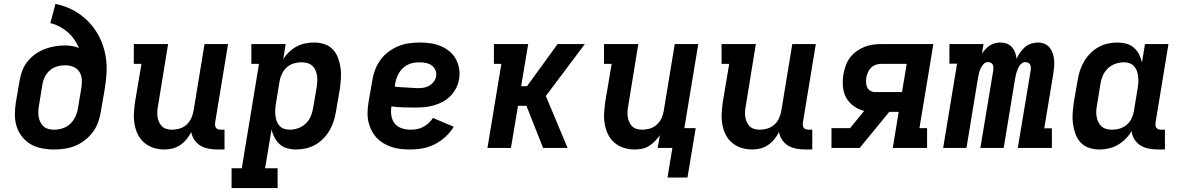

<svg xmlns="http://www.w3.org/2000/svg" viewBox="-20 -755 6040 980"><path d="M255 8Q224 8 193 2Q162 -4 136.5 -19Q111 -34 92.5 -57.5Q74 -81 65 -109.5Q56 -138 56 -169.5Q56 -201 61 -233L80 -343Q84 -369 93.5 -394Q103 -419 120 -440.5Q137 -462 160 -478.5Q183 -495 208 -504.5Q233 -514 259 -518.5Q285 -523 311 -523Q330 -523 348.5 -520Q367 -517 383 -510Q373 -533 359 -553.5Q345 -574 326 -590.5Q307 -607 284.5 -619Q262 -631 237 -637L263 -735Q298 -728 330.5 -714Q363 -700 391 -679.5Q419 -659 441.5 -633.5Q464 -608 481 -577.5Q498 -547 508.5 -513Q519 -479 522.5 -443.5Q526 -408 523 -371Q520 -334 514 -297L495 -187Q491 -160 481.5 -133Q472 -106 455 -82.5Q438 -59 414.5 -40.5Q391 -22 364.5 -11Q338 0 310 4Q282 8 255 8ZM257 -93Q279 -93 301 -100.5Q323 -108 339.5 -124Q356 -140 365.5 -161Q375 -182 378 -203L395 -305Q399 -327 397.5 -349Q396 -371 385.5 -388Q375 -405 355 -413.5Q335 -422 313 -422Q293 -422 273 -416.5Q253 -411 236.5 -397.5Q220 -384 210 -365Q200 -346 197 -327L179 -217Q176 -202 175.5 -187Q175 -172 177.5 -157.5Q180 -143 186.5 -130.5Q193 -118 203.5 -109Q214 -100 228 -96.5Q242 -93 257 -93Z M819 8Q790 8 763.5 -0.5Q737 -9 716.5 -26.5Q696 -44 684 -68Q672 -92 667 -119.5Q662 -147 663.5 -175.5Q665 -204 669 -233L702 -429H663V-530H838L787 -217Q784 -202 783 -187.5Q782 -173 784 -159Q786 -145 791.5 -132.5Q797 -120 806.5 -110.5Q816 -101 829.5 -97Q843 -93 858 -93Q878 -93 897.5 -99Q917 -105 932.5 -119Q948 -133 956.5 -152Q965 -171 968 -190L1024 -530H1144L1078 -129Q1077 -121 1078 -114Q1079 -107 1083 -102Q1087 -97 1093.5 -95Q1100 -93 1108 -93H1126V8H1091Q1068 8 1045.5 4Q1023 0 1004 -11Q985 -22 972.5 -40.5Q960 -59 956 -81Q946 -61 932 -44Q918 -27 899.5 -14.5Q881 -2 860 3Q839 8 819 8Z M1162 205V104H1214L1302 -429H1263V-530H1438L1426 -454Q1439 -474 1456.5 -490.5Q1474 -507 1495 -518Q1516 -529 1538.5 -533.5Q1561 -538 1583 -538Q1611 -538 1636.5 -529.5Q1662 -521 1679.5 -502Q1697 -483 1706 -458Q1715 -433 1718.5 -406.5Q1722 -380 1720 -352.5Q1718 -325 1714 -297L1695 -187Q1691 -162 1683.5 -138Q1676 -114 1663 -91Q1650 -68 1631 -48.5Q1612 -29 1589 -16Q1566 -3 1541 2.5Q1516 8 1491 8Q1468 8 1446 2Q1424 -4 1408 -18.5Q1392 -33 1381.5 -52.5Q1371 -72 1366 -94L1333 104H1397V205ZM1459 -93Q1480 -93 1501.5 -100.5Q1523 -108 1540 -124Q1557 -140 1566 -161Q1575 -182 1578 -203L1597 -313Q1599 -328 1599.5 -343Q1600 -358 1597.5 -372Q1595 -386 1589 -399Q1583 -412 1572 -421Q1561 -430 1547 -433.5Q1533 -437 1518 -437Q1498 -437 1478.5 -431Q1459 -425 1443.5 -411Q1428 -397 1419 -378Q1410 -359 1407 -340L1389 -230Q1386 -214 1385 -198.5Q1384 -183 1385.5 -168Q1387 -153 1391.5 -139Q1396 -125 1405.5 -114Q1415 -103 1429 -98Q1443 -93 1459 -93Z M2076 8Q2051 8 2026.5 5.5Q2002 3 1979.5 -4.5Q1957 -12 1937 -24Q1917 -36 1901.5 -53Q1886 -70 1875.5 -91Q1865 -112 1860 -135.5Q1855 -159 1856 -183.5Q1857 -208 1861 -233L1880 -343Q1884 -370 1894 -397Q1904 -424 1921 -448Q1938 -472 1962 -490Q1986 -508 2012.5 -519Q2039 -530 2067 -534Q2095 -538 2122 -538Q2150 -538 2177.5 -534Q2205 -530 2229 -520Q2253 -510 2273.5 -493.5Q2294 -477 2306.5 -454Q2319 -431 2323.5 -404Q2328 -377 2323 -350Q2319 -326 2307.5 -304Q2296 -282 2278 -264Q2260 -246 2238 -234.5Q2216 -223 2192 -216.5Q2168 -210 2145 -208Q2122 -206 2098 -206Q2068 -206 2038 -207Q2008 -208 1978 -212Q1974 -189 1977.5 -165.5Q1981 -142 1994.5 -125Q2008 -108 2030 -100.5Q2052 -93 2076 -93Q2092 -93 2108.5 -96Q2125 -99 2140 -107Q2155 -115 2168 -127Q2181 -139 2190 -153L2296 -108Q2279 -80 2254 -57Q2229 -34 2199.5 -19Q2170 -4 2138.5 2Q2107 8 2076 8ZM2113 -305Q2128 -305 2143 -307.5Q2158 -310 2171 -317.5Q2184 -325 2194 -338Q2204 -351 2206 -366Q2209 -382 2202.5 -397Q2196 -412 2183.5 -421Q2171 -430 2154.5 -433.5Q2138 -437 2122 -437Q2107 -437 2092 -434.5Q2077 -432 2063 -425.5Q2049 -419 2037 -408Q2025 -397 2017 -383.5Q2009 -370 2004 -355.5Q1999 -341 1997 -327L1995 -313Q2009 -311 2024 -310Q2039 -309 2054 -308.5Q2069 -308 2083.5 -306.5Q2098 -305 2113 -305Z M2468 0 2539 -429H2501V-530H2676L2640 -315H2670L2826 -530H2965L2766 -265L2877 0H2752L2667 -215H2624L2588 0Z M3387 151 3412 0H3337L3348 -65Q3337 -49 3323 -34.5Q3309 -20 3292 -9.5Q3275 1 3256 4.5Q3237 8 3219 8Q3190 8 3163.5 -0.5Q3137 -9 3116.5 -26.5Q3096 -44 3084 -68Q3072 -92 3067 -119.5Q3062 -147 3063.5 -175.5Q3065 -204 3069 -233L3102 -429H3063V-530H3238L3187 -217Q3184 -202 3183 -187.5Q3182 -173 3184 -159Q3186 -145 3191.5 -132.5Q3197 -120 3206.5 -110.5Q3216 -101 3229.5 -97Q3243 -93 3258 -93Q3278 -93 3297.5 -99Q3317 -105 3332.5 -119Q3348 -133 3356.5 -152Q3365 -171 3368 -190L3424 -530H3544L3473 -101H3531L3489 151Z M3819 8Q3790 8 3763.5 -0.5Q3737 -9 3716.5 -26.5Q3696 -44 3684 -68Q3672 -92 3667 -119.5Q3662 -147 3663.5 -175.5Q3665 -204 3669 -233L3702 -429H3663V-530H3838L3787 -217Q3784 -202 3783 -187.5Q3782 -173 3784 -159Q3786 -145 3791.5 -132.5Q3797 -120 3806.5 -110.5Q3816 -101 3829.5 -97Q3843 -93 3858 -93Q3878 -93 3897.5 -99Q3917 -105 3932.5 -119Q3948 -133 3956.5 -152Q3965 -171 3968 -190L4024 -530H4144L4078 -129Q4077 -121 4078 -114Q4079 -107 4083 -102Q4087 -97 4093.5 -95Q4100 -93 4108 -93H4126V8H4091Q4068 8 4045.5 4Q4023 0 4004 -11Q3985 -22 3972.5 -40.5Q3960 -59 3956 -81Q3946 -61 3932 -44Q3918 -27 3899.5 -14.5Q3881 -2 3860 3Q3839 8 3819 8Z M4224 0V-101H4319L4391 -189Q4362 -196 4337.5 -213.5Q4313 -231 4299 -256.5Q4285 -282 4282.5 -313.5Q4280 -345 4285 -376Q4289 -398 4296.5 -419.5Q4304 -441 4317.5 -459.5Q4331 -478 4350 -492Q4369 -506 4390.5 -515Q4412 -524 4434 -527Q4456 -530 4477 -530H4744L4673 -101H4712V0H4537L4567 -184H4519L4368 0ZM4448 -285H4584L4608 -429H4477Q4464 -429 4450.5 -424.5Q4437 -420 4426.5 -410Q4416 -400 4410.5 -387Q4405 -374 4402 -361Q4400 -347 4400.5 -333.5Q4401 -320 4406.5 -308.5Q4412 -297 4423.5 -291Q4435 -285 4448 -285Z M4794 0 4865 -430H4826V-530H5000L4992 -481Q5000 -493 5010 -504Q5020 -515 5032.5 -523Q5045 -531 5059 -534.5Q5073 -538 5086 -538Q5103 -538 5119 -532Q5135 -526 5145.5 -514Q5156 -502 5161.5 -486.5Q5167 -471 5169 -455Q5176 -471 5186.5 -486.5Q5197 -502 5211 -514Q5225 -526 5242.5 -532Q5260 -538 5277 -538Q5295 -538 5311 -531.5Q5327 -525 5337.5 -512Q5348 -499 5353.5 -482.5Q5359 -466 5360.5 -448.5Q5362 -431 5360.5 -413Q5359 -395 5356 -377L5310 -100H5349V0H5175L5241 -397Q5242 -405 5241.5 -412.5Q5241 -420 5237.5 -426Q5234 -432 5227 -435Q5220 -438 5213 -438Q5201 -438 5191 -428Q5181 -418 5176 -406Q5171 -394 5167.5 -382Q5164 -370 5162 -358L5103 0H4984L5050 -397Q5051 -405 5050.5 -412.5Q5050 -420 5046.5 -426Q5043 -432 5036.5 -435Q5030 -438 5022 -438Q5010 -438 5000.5 -428Q4991 -418 4985.5 -406Q4980 -394 4977 -382Q4974 -370 4972 -358L4913 0Z M5592 8Q5564 8 5538.5 -0.5Q5513 -9 5495.5 -28Q5478 -47 5469 -72Q5460 -97 5456.5 -123.5Q5453 -150 5455 -177.5Q5457 -205 5461 -233L5480 -343Q5484 -368 5491.5 -392Q5499 -416 5512 -439Q5525 -462 5544 -481.5Q5563 -501 5586 -514Q5609 -527 5634 -532.5Q5659 -538 5684 -538Q5707 -538 5729 -532Q5751 -526 5767.5 -511.5Q5784 -497 5794 -477.5Q5804 -458 5809 -436L5824 -530H5944L5878 -129Q5877 -121 5878 -114Q5879 -107 5883 -102Q5887 -97 5893.5 -95Q5900 -93 5908 -93H5926V8H5891Q5867 8 5843.5 3.5Q5820 -1 5801.5 -12.5Q5783 -24 5770.5 -43.5Q5758 -63 5756 -86Q5743 -64 5725 -46Q5707 -28 5685.5 -15.5Q5664 -3 5640 2.5Q5616 8 5592 8ZM5657 -93Q5677 -93 5696.5 -99Q5716 -105 5732 -119Q5748 -133 5756.5 -152Q5765 -171 5768 -190L5786 -300Q5789 -316 5790 -331.5Q5791 -347 5789.5 -362Q5788 -377 5783.5 -391Q5779 -405 5769.5 -416Q5760 -427 5746 -432Q5732 -437 5717 -437Q5695 -437 5673.5 -429.5Q5652 -422 5635 -406Q5618 -390 5609 -369Q5600 -348 5597 -327L5579 -217Q5576 -202 5575.5 -187Q5575 -172 5577.5 -158Q5580 -144 5586.5 -131Q5593 -118 5603.5 -109Q5614 -100 5628 -96.5Q5642 -93 5657 -93Z"/></svg>

Font: Iosevka Slab Extended
Style: Bold Italic
Weight: 700
Width: 7
Italic angle: -9°
Monospace: yes
Designer: Belleve Invis
Foundry: Belleve Invis
Version: Version 11.1.0; ttfautohint (v1.8.3)